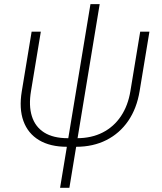

<svg xmlns="http://www.w3.org/2000/svg" viewBox="-20 -692 774 916"><path d="M299.3 8.3Q219.2 8.3 166.3 -23.4Q113.3 -55.2 91.8 -114.5Q70.3 -173.8 84 -256.8L130.9 -541H174.8L127.9 -257.3Q116.2 -188 132.1 -137.5Q147.9 -86.9 190.9 -59.8Q233.9 -32.7 303.2 -32.7H347.2Q416.5 -32.7 469.7 -59.8Q522.9 -86.9 556.9 -137.5Q590.8 -188 602.1 -257.3L648.9 -541H692.9L646 -256.8Q632.3 -174.3 591.6 -115Q550.8 -55.7 487.5 -23.7Q424.3 8.3 343.3 8.3ZM266.6 204.1 411.6 -672.4H455.6L311 204.1Z"/></svg>

Font: Inter 17pt ExtraLight
Style: Italic
Weight: 250
Italic angle: -9.3988°
Version: Version 4.001;git-66647c0bb